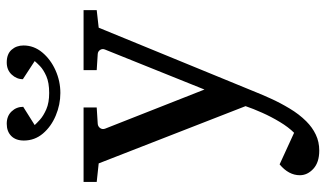

<svg xmlns="http://www.w3.org/2000/svg" viewBox="-219 -531 968 570"><g transform="rotate(-90 265.0 -246.0)"><path d="M520 -442.9 467.8 -437 275.9 30.8Q269.5 46.9 257.3 74Q245.1 101.1 228 129.6Q210.9 158.2 189.9 179.2Q171.9 197.3 150.4 207.5Q128.9 217.8 103 217.8Q67.9 217.8 48.8 200.2Q29.8 182.6 29.8 160.2Q29.8 127 62 100.1L155.8 143.1Q172.4 126.5 187.7 101.1Q203.1 75.7 215.3 48.3Q227.5 21 234.9 -1L64.9 -437L9.8 -442.9V-481.9H231V-442.9L183.1 -439.9Q174.8 -439.5 169.9 -432.9Q165 -426.3 168 -418L284.2 -123L402.8 -418Q406.2 -425.8 401.9 -432.6Q397.5 -439.5 389.2 -439.9L341.8 -442.9V-481.9H520ZM415 -660.2Q415 -629.4 394.3 -604.5Q373.5 -579.6 341.3 -565.2Q309.1 -550.8 273.9 -550.8Q239.3 -550.8 206.8 -564.5Q174.3 -578.1 153.6 -602.5Q132.8 -627 132.8 -659.2Q132.8 -683.1 146.2 -696.5Q159.7 -710 182.6 -710Q205.6 -710 219.2 -695.6Q232.9 -681.2 232.9 -661.1L178.7 -627Q183.6 -621.6 194.8 -611.3Q206.1 -601.1 225.6 -592.5Q245.1 -584 273.9 -584Q304.7 -584 324 -592.5Q343.3 -601.1 353.8 -611.3Q364.3 -621.6 368.7 -627L314.9 -662.1Q314.9 -680.7 328.6 -695.3Q342.3 -710 364.7 -710Q389.6 -710 402.3 -695.6Q415 -681.2 415 -660.2Z"/></g></svg>

Font: Charis
Style: Regular
Weight: 400
Designer: Walt Agee, Miriam Martin, Annie Olsen, Victor Gaultney, Lorna Priest, Alan Ward, Bob Hallissy, Martin Hosken, Sharon Cor
Foundry: SIL Global
Version: Version 7.000